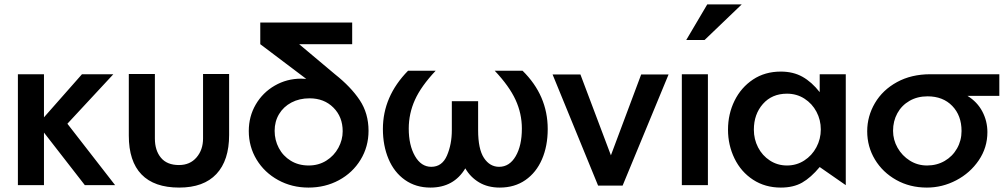

<svg xmlns="http://www.w3.org/2000/svg" viewBox="-20 -838 4556 869"><path d="M179 -502H61V0H179V-238L364 0H501L285 -278L493 -502H351L179 -307Z M899 -503V-211Q899 -160 869.5 -125.5Q840 -91 790 -91Q736 -91 708.5 -124Q681 -157 681 -211V-503H563V-224Q563 -108 620.5 -48.5Q678 11 791 11Q902 11 959.5 -50.5Q1017 -112 1017 -227V-503Z M1531 -244Q1531 -205 1511.5 -169Q1492 -133 1457 -111Q1422 -89 1377 -89Q1331 -89 1296 -110.5Q1261 -132 1242 -168Q1223 -204 1223 -246Q1223 -288 1243 -321.5Q1263 -355 1299 -374Q1335 -393 1381 -393Q1447 -393 1489 -351Q1531 -309 1531 -244ZM1574 -638V-736H1158V-638L1366 -481Q1358 -482 1343 -482Q1278 -482 1223.5 -450.5Q1169 -419 1137.5 -365Q1106 -311 1106 -245Q1106 -174 1141.5 -115.5Q1177 -57 1239 -23Q1301 11 1376 11Q1452 11 1514 -22.5Q1576 -56 1612 -115Q1648 -174 1648 -246Q1648 -325 1608 -385Q1568 -445 1496 -502L1334 -638Z M2025 -380V-249Q2025 -185 2003 -134Q1981 -83 1932 -83Q1886 -83 1858 -132Q1830 -181 1830 -256Q1830 -324 1858 -386Q1886 -448 1952 -518H1827Q1713 -402 1713 -254Q1713 -179 1738.5 -118.5Q1764 -58 1813 -23.5Q1862 11 1928 11Q2034 11 2086 -76Q2109 -36 2148.5 -12.5Q2188 11 2242 11Q2309 11 2358 -23Q2407 -57 2433 -117Q2459 -177 2459 -254Q2459 -406 2345 -518H2219Q2285 -448 2313.5 -386Q2342 -324 2342 -256Q2342 -179 2314 -131Q2286 -83 2239 -83Q2197 -83 2170.5 -123Q2144 -163 2144 -249V-380Z M3006 -501H2882L2745 -135L2607 -501H2481L2687 2H2798Z M3184 -502H3066V0H3184ZM3086 -657H3169L3337 -818H3181Z M3542 -414Q3586 -414 3621 -391.5Q3656 -369 3675.5 -332Q3695 -295 3695 -252Q3695 -209 3675 -171.5Q3655 -134 3620 -111.5Q3585 -89 3542 -89Q3499 -89 3464.5 -111.5Q3430 -134 3411 -171Q3392 -208 3392 -251Q3392 -321 3433 -367.5Q3474 -414 3542 -414ZM3808 -502H3690V-421Q3654 -467 3612 -490.5Q3570 -514 3514 -514Q3442 -514 3388 -478Q3334 -442 3304.5 -382Q3275 -322 3275 -251Q3275 -181 3304.5 -120.5Q3334 -60 3388.5 -24.5Q3443 11 3514 11Q3571 11 3610.5 -11.5Q3650 -34 3690 -82L3808 0Z M4449 -240Q4449 -170 4410 -112.5Q4371 -55 4308 -22Q4245 11 4175 11Q4098 11 4036.5 -23.5Q3975 -58 3940 -116Q3905 -174 3905 -244Q3905 -312 3940 -371.5Q3975 -431 4040 -466.5Q4105 -502 4191 -502H4503V-404H4359Q4403 -377 4426 -333.5Q4449 -290 4449 -240ZM4332 -245Q4332 -315 4290 -358.5Q4248 -402 4178 -402Q4132 -402 4096.5 -381.5Q4061 -361 4041.5 -325.5Q4022 -290 4022 -246Q4022 -205 4042.5 -169Q4063 -133 4098 -111Q4133 -89 4176 -89Q4220 -89 4255.5 -109.5Q4291 -130 4311.5 -166Q4332 -202 4332 -245Z"/></svg>

Font: Geom Medium
Style: Bold
Weight: 500
Version: Version 1.102